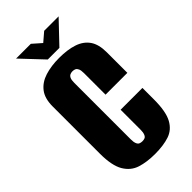

<svg xmlns="http://www.w3.org/2000/svg" viewBox="-234 -794 865 865"><g transform="rotate(-45 198.0 -361.5)"><path d="M202 12Q150 12 111 -0.5Q72 -13 49.5 -51Q27 -89 27 -165V-466Q27 -517 49.5 -546Q72 -575 111.5 -587.5Q151 -600 202 -600Q255 -600 293 -587.5Q331 -575 351.5 -546Q372 -517 372 -466V-335H233V-472Q233 -490 229 -499Q225 -508 218.5 -511.5Q212 -515 202 -515Q193 -515 186 -511.5Q179 -508 175 -499Q171 -490 171 -472V-112Q171 -95 175 -85Q179 -75 186 -72Q193 -69 202 -69Q212 -69 218.5 -72Q225 -75 229 -85Q233 -95 233 -112V-239H372V-166Q372 -89 351.5 -51Q331 -13 293 -0.5Q255 12 202 12ZM161 -631 63 -735H157L199 -698L241 -734H333L235 -631Z"/></g></svg>

Font: Alumni Sans ExtraBold
Style: Regular
Weight: 800
Designer: Robert E. Leuschke
Foundry: Robert E. Leuschke
Version: Version 1.018